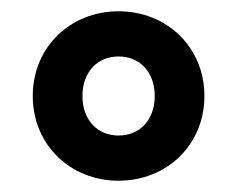

<svg xmlns="http://www.w3.org/2000/svg" viewBox="-20 -706 418 340"><path d="M190 -386C276 -386 342 -450 342 -536C342 -622 276 -686 190 -686C104 -686 38 -622 38 -536C38 -450 104 -386 190 -386ZM190 -466C152 -466 126 -494 126 -536C126 -578 152 -606 190 -606C228 -606 254 -578 254 -536C254 -494 228 -466 190 -466Z"/></svg>

Font: Source Sans Pro Black
Style: Regular
Weight: 900
Designer: Paul D. Hunt
Foundry: Adobe Systems Incorporated
Version: Version 3.006;hotconv 1.0.111;makeotfexe 2.5.65597